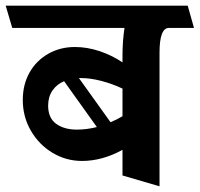

<svg xmlns="http://www.w3.org/2000/svg" viewBox="-40 -600 701 674"><path d="M553 -502Q520 -502 520 -415V54L390 16V-74Q319 -35 248 -35Q192 -35 144.5 -63.5Q97 -92 68.5 -141Q40 -190 40 -249Q40 -303 63.5 -345Q87 -387 129 -411Q171 -435 223 -435Q266 -435 309.5 -420.5Q353 -406 390 -381V-404Q390 -455 397 -502H3L-20 -580H619L641 -502ZM390 -192V-289Q354 -306 315.5 -316Q277 -326 244 -326H237L348 -171Q370 -180 390 -192ZM300 -154 185 -315Q159 -304 144 -282Q129 -260 129 -229Q129 -186 157 -165.5Q185 -145 230 -145Q264 -145 300 -154Z"/></svg>

Font: Sumana
Style: Bold
Weight: 700
Designer: Cyreal, Alexei Vanyashin (Devanagari), Olga Karpushina (Latin)
Foundry: Cyreal
Version: Version 1.015;PS 001.015;hotconv 1.0.70;makeotf.lib2.5.58329